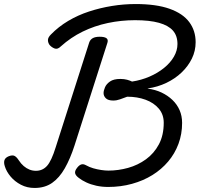

<svg xmlns="http://www.w3.org/2000/svg" viewBox="-53 -914 989 951"><path d="M483 12Q452 12 424.5 6Q397 0 374.5 -10.5Q352 -21 337 -33Q321 -45 319 -56.5Q317 -68 329 -83Q339 -96 349.5 -99.5Q360 -103 374 -95Q390 -86 409 -80.5Q428 -75 448 -72Q468 -69 484 -69Q533 -69 581.5 -82.5Q630 -96 670 -125Q710 -154 734 -199Q758 -244 758 -306Q758 -347 733.5 -376Q709 -405 668 -420Q627 -435 577 -435Q558 -428 541.5 -422Q525 -416 508 -416Q483 -416 471.5 -427Q460 -438 460 -453Q460 -465 467 -481.5Q474 -498 492 -510.5Q510 -523 543 -523Q562 -523 576.5 -519Q591 -515 601 -510Q647 -517 687.5 -534.5Q728 -552 759.5 -577.5Q791 -603 808.5 -633.5Q826 -664 826 -696Q826 -737 803.5 -762.5Q781 -788 734.5 -801Q688 -814 616 -814Q547 -814 481 -800Q415 -786 356.5 -757.5Q298 -729 248 -684Q232 -668 217 -674Q202 -680 192 -692Q184 -704 184.5 -716.5Q185 -729 199 -743Q237 -782 285 -810.5Q333 -839 388 -857Q443 -875 501.5 -884.5Q560 -894 619 -894Q721 -894 787 -870.5Q853 -847 884.5 -804.5Q916 -762 916 -705Q916 -662 897.5 -624Q879 -586 846.5 -555Q814 -524 771 -503.5Q728 -483 679 -476V-475Q717 -470 747.5 -455.5Q778 -441 801 -419Q824 -397 836.5 -368.5Q849 -340 849 -305Q849 -250 831 -201.5Q813 -153 780 -114Q747 -75 702 -47Q657 -19 601 -3.5Q545 12 483 12ZM118 17Q81 17 50.5 1Q20 -15 -0.5 -39.5Q-21 -64 -29 -90Q-35 -108 -31 -120.5Q-27 -133 -10 -140Q8 -147 18.5 -142Q29 -137 40 -120Q51 -103 64.5 -91.5Q78 -80 93 -74Q108 -68 125 -68Q158 -68 180 -92.5Q202 -117 223 -185L389 -704Q394 -718 406.5 -725Q419 -732 441 -732Q464 -732 474 -725Q484 -718 479 -702L316 -193Q295 -128 268 -80.5Q241 -33 205 -8Q169 17 118 17Z"/></svg>

Font: Playwrite HR
Style: Regular
Weight: 400
Designer: Veronika Burian, José Scaglione
Foundry: TypeTogether
Version: Version 1.002